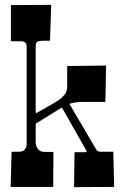

<svg xmlns="http://www.w3.org/2000/svg" viewBox="-20 -770 500 791"><path d="M190.9 -750 186 -602.1H154.8Q142.1 -602.1 134.5 -598.4Q127 -594.7 127 -579.1V-310.1Q127 -307.6 127.4 -305.7Q127.9 -303.7 131.8 -305.2Q220.2 -354.5 229 -363Q237.8 -371.6 242.4 -376Q247.1 -380.4 250 -385.7Q256.8 -396 256.8 -416V-498L417 -500L414.1 -350.1H320.8Q287.1 -350.1 266.1 -341.8L376 -154.8Q381.8 -145 393.1 -145H446.8L450.2 0L285.2 1L287.1 -143.1H333Q340.3 -143.1 334 -152.8L234.9 -327.1L129.9 -262.2Q127 -260.7 127 -256.8V-184.1Q127 -168.9 136.2 -156.5Q145.5 -144 165 -144H200.2L199.2 0H23.9L27.8 -145H60.1Q79.6 -145 86.9 -162.1Q89.8 -168.5 89.8 -178.2V-576.2Q89.8 -591.8 82.8 -595.9Q75.7 -600.1 65.9 -600.1H24.9V-749Z"/></svg>

Font: Smokum
Style: Regular
Weight: 400
Designer: Astigmatic (AOETI)
Foundry: Astigmatic (AOETI)
Version: Version 1.001